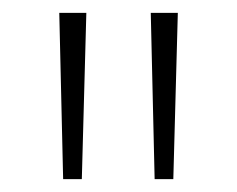

<svg xmlns="http://www.w3.org/2000/svg" viewBox="-20 -871 368 298"><path d="M78 -593 72 -851H114L107 -593ZM220 -593 214 -851H256L249 -593Z"/></svg>

Font: Noto Sans Tamil UI ExtraCondensed ExtraLight
Style: Regular
Weight: 200
Width: 2
Designer: Jelle Bosma - Monotype Design Team
Foundry: Monotype Imaging Inc.
Version: Version 2.004; ttfautohint (v1.8.4.7-5d5b)